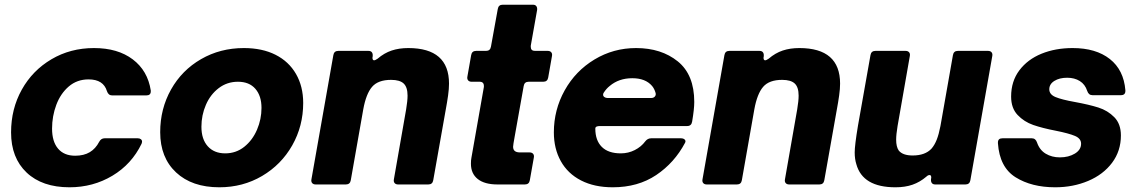

<svg xmlns="http://www.w3.org/2000/svg" viewBox="-20 -783 4829 815"><path d="M27 -221Q27 -321 72.5 -402.5Q118 -484 198.5 -531.5Q279 -579 379 -579Q480 -579 543.5 -531Q607 -483 620 -399V-395Q620 -378 601 -378H456Q440 -378 434 -396Q419 -446 356 -446Q307 -446 272 -416Q237 -386 219 -338Q201 -290 201 -237Q201 -182 226.5 -152Q252 -122 299 -122Q336 -122 361 -137Q386 -152 401 -181Q409 -196 424 -196H565Q573 -196 578 -192Q583 -188 583 -182Q583 -179 581 -173Q539 -86 457 -37Q375 12 275 12Q159 12 93 -50.5Q27 -113 27 -221Z M660 -222Q660 -321 706 -403Q752 -485 833.5 -532Q915 -579 1015 -579Q1093 -579 1149.5 -550.5Q1206 -522 1236.5 -469Q1267 -416 1267 -346Q1267 -248 1220.5 -166Q1174 -84 1092.5 -36Q1011 12 911 12Q795 12 727.5 -51Q660 -114 660 -222ZM1090 -325Q1090 -376 1064 -406Q1038 -436 990 -436Q944 -436 908.5 -409Q873 -382 854 -338Q835 -294 835 -245Q835 -192 862 -162Q889 -132 936 -132Q982 -132 1017 -160Q1052 -188 1071 -232.5Q1090 -277 1090 -325Z M1469 -18Q1466 0 1448 0H1320Q1310 0 1305 -6Q1300 -12 1302 -22L1395 -549Q1398 -567 1416 -567H1544Q1554 -567 1558.5 -561Q1563 -555 1562 -545V-544L1561 -538Q1561 -527 1568 -527Q1573 -527 1583 -534Q1611 -558 1642.5 -568.5Q1674 -579 1713 -579Q1886 -579 1886 -428Q1886 -406 1882 -377.5Q1878 -349 1872 -317L1819 -18Q1816 0 1798 0H1670Q1660 0 1655 -6Q1650 -12 1652 -22L1704 -319Q1710 -355 1710 -377Q1710 -413 1693.5 -428.5Q1677 -444 1640 -444Q1585 -444 1559.5 -414.5Q1534 -385 1522 -319Z M2229 -18Q2226 0 2208 0H2092Q2037 0 2008 -23Q1979 -46 1979 -88Q1979 -104 1981 -113L2034 -414V-418Q2034 -436 2016 -436H1982Q1972 -436 1967 -442Q1962 -448 1964 -458L1980 -549Q1983 -567 2001 -567H2043Q2061 -567 2064 -585L2093 -745Q2096 -763 2114 -763H2242Q2252 -763 2256.5 -757Q2261 -751 2260 -741L2233 -589V-584Q2233 -567 2251 -567H2305Q2315 -567 2320 -561Q2325 -555 2323 -545L2307 -454Q2304 -436 2286 -436H2224Q2206 -436 2203 -418L2165 -205Q2158 -167 2158 -160Q2158 -136 2187 -136H2228Q2238 -136 2243 -130Q2248 -124 2246 -114Z M2331 -221Q2331 -317 2377 -399.5Q2423 -482 2503.5 -530.5Q2584 -579 2680 -579Q2787 -579 2857 -522.5Q2927 -466 2927 -350Q2927 -320 2918 -267Q2915 -248 2897 -248H2527Q2517 -248 2512 -245.5Q2507 -243 2507 -237Q2507 -187 2534.5 -159.5Q2562 -132 2615 -132Q2647 -132 2674.5 -146Q2702 -160 2719 -183Q2729 -196 2744 -196H2870Q2881 -196 2886.5 -190.5Q2892 -185 2888 -177Q2843 -92 2765.5 -40Q2688 12 2581 12Q2503 12 2446.5 -17Q2390 -46 2360.5 -99Q2331 -152 2331 -221ZM2744 -367Q2754 -367 2759.5 -373Q2765 -379 2763 -388Q2758 -406 2748 -418Q2720 -451 2664 -451Q2607 -451 2568 -418Q2554 -407 2543 -390Q2540 -386 2540 -381Q2540 -375 2545.5 -371Q2551 -367 2559 -367Z M3129 -18Q3126 0 3108 0H2980Q2970 0 2965 -6Q2960 -12 2962 -22L3055 -549Q3058 -567 3076 -567H3204Q3214 -567 3218.5 -561Q3223 -555 3222 -545V-544L3221 -538Q3221 -527 3228 -527Q3233 -527 3243 -534Q3271 -558 3302.5 -568.5Q3334 -579 3373 -579Q3546 -579 3546 -428Q3546 -406 3542 -377.5Q3538 -349 3532 -317L3479 -18Q3476 0 3458 0H3330Q3320 0 3315 -6Q3310 -12 3312 -22L3364 -319Q3370 -355 3370 -377Q3370 -413 3353.5 -428.5Q3337 -444 3300 -444Q3245 -444 3219.5 -414.5Q3194 -385 3182 -319Z M3615 -86Q3608 -108 3608 -136Q3608 -166 3622 -250L3675 -549Q3678 -567 3696 -567H3824Q3834 -567 3839 -561Q3844 -555 3842 -545L3790 -248Q3784 -212 3784 -190Q3784 -160 3795 -144Q3812 -123 3854 -123Q3907 -123 3934 -152Q3947 -167 3956 -189.5Q3965 -212 3972 -248L4025 -549Q4028 -567 4046 -567H4174Q4184 -567 4189 -561Q4194 -555 4192 -545L4099 -18Q4096 0 4078 0H3950Q3940 0 3935.5 -6Q3931 -12 3932 -22V-23L3933 -29Q3933 -40 3926 -40Q3919 -40 3912 -33Q3885 -10 3853.5 1Q3822 12 3781 12Q3642 12 3615 -86Z M4216 -175V-178Q4216 -196 4235 -196H4360Q4376 -196 4382 -178Q4393 -146 4419 -130.5Q4445 -115 4479 -115Q4516 -115 4542.5 -131Q4569 -147 4569 -173Q4569 -195 4543 -206Q4517 -217 4462 -228Q4405 -239 4366 -252.5Q4327 -266 4299.5 -295Q4272 -324 4272 -373Q4272 -438 4307 -484.5Q4342 -531 4401 -555Q4460 -579 4533 -579Q4632 -579 4691 -532.5Q4750 -486 4757 -400V-397Q4757 -379 4738 -379H4617Q4601 -379 4595 -397Q4586 -425 4563.5 -439Q4541 -453 4510 -453Q4477 -453 4455.5 -439.5Q4434 -426 4434 -404Q4434 -382 4460.5 -371Q4487 -360 4543 -350Q4603 -339 4642.5 -326.5Q4682 -314 4710 -285.5Q4738 -257 4738 -208Q4738 -142 4700.5 -92Q4663 -42 4599 -15Q4535 12 4459 12Q4359 12 4291 -30.5Q4223 -73 4216 -175Z"/></svg>

Font: Open Sauce Two Black Italic
Style: Regular
Weight: 900
Italic angle: -10°
Designer: Alfredo Marco Pradil
Foundry: Creative Sauce Fz LLC
Version: Version 1.477